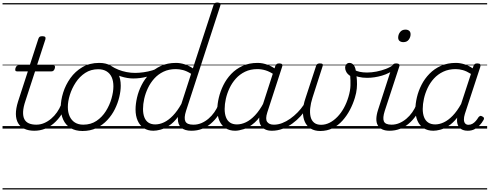

<svg xmlns="http://www.w3.org/2000/svg" viewBox="-20 -1016 3869 1517"><path d="M251 17Q206 17 173.5 2Q141 -13 123.5 -42.5Q106 -72 105.5 -115Q105 -158 123 -215L200 -452H115Q104 -452 101.5 -458.5Q99 -465 102 -477Q106 -489 112 -494.5Q118 -500 129 -500H215L283 -709Q287 -721 293.5 -725.5Q300 -730 314 -730Q331 -730 336.5 -724Q342 -718 339 -706L272 -500H400Q411 -500 413.5 -494Q416 -488 413 -476Q409 -463 402.5 -457.5Q396 -452 386 -452H257L181 -219Q164 -169 162.5 -133Q161 -97 172.5 -74.5Q184 -52 208 -41.5Q232 -31 266 -31Q276 -31 280 -23.5Q284 -16 282.5 -7Q281 2 273 9.5Q265 17 251 17ZM0 471H388V481H0ZM0 -20H388V0H0ZM0 -505H388V-500H0ZM0 -991H388V-981H0Z M251 17Q241 17 236 9.5Q231 2 233 -7Q235 -16 243.5 -23.5Q252 -31 267 -31Q299 -31 328.5 -43.5Q358 -56 384 -78Q410 -100 430 -128.5Q450 -157 462 -187Q466 -198 475 -198.5Q484 -199 491.5 -191.5Q499 -184 495 -174Q482 -135 458.5 -101Q435 -67 403.5 -40Q372 -13 333.5 2Q295 17 251 17ZM387 471V481ZM387 -20V0ZM387 -505V-500ZM387 -991V-981Z M632 19Q576 19 537.5 -4.5Q499 -28 479.5 -70.5Q460 -113 460 -168Q460 -223 479 -284Q498 -345 536 -398.5Q574 -452 631 -485.5Q688 -519 764 -519Q819 -519 856.5 -496.5Q894 -474 914 -433.5Q934 -393 934 -339Q934 -298 922.5 -249.5Q911 -201 887.5 -153.5Q864 -106 827.5 -67Q791 -28 742.5 -4.5Q694 19 632 19ZM638 -31Q698 -31 742.5 -61Q787 -91 816.5 -138Q846 -185 861 -237.5Q876 -290 876 -334Q876 -376 862.5 -406Q849 -436 822 -452.5Q795 -469 756 -469Q698 -469 653.5 -440Q609 -411 578.5 -364.5Q548 -318 532 -266.5Q516 -215 516 -170Q516 -128 530.5 -96.5Q545 -65 572 -48Q599 -31 638 -31ZM388 471H989V481H388ZM388 -20H989V0H388ZM388 -505H989V-500H388ZM388 -991H989V-981H388Z M1033 -396Q987 -396 936.5 -412Q886 -428 842 -454Q833 -460 832 -468Q831 -476 835.5 -483.5Q840 -491 846.5 -494.5Q853 -498 860 -494Q884 -478 915 -465.5Q946 -453 980 -446.5Q1014 -440 1047 -440Q1078 -440 1114 -445Q1150 -450 1183.5 -460Q1217 -470 1240 -484Q1251 -490 1258 -484.5Q1265 -479 1264.5 -469.5Q1264 -460 1253 -455Q1195 -424 1141.5 -410Q1088 -396 1033 -396ZM990 471V481ZM990 -20V0ZM990 -505V-500ZM990 -991V-981Z M1192 17Q1148 17 1116.5 -3.5Q1085 -24 1068 -62Q1051 -100 1051 -151Q1051 -194 1062.5 -244.5Q1074 -295 1098.5 -343.5Q1123 -392 1161 -431.5Q1199 -471 1251 -495Q1303 -519 1371 -519Q1405 -519 1440 -507.5Q1475 -496 1504 -476L1667 -975Q1671 -987 1677.5 -991.5Q1684 -996 1697 -996Q1715 -996 1720 -988.5Q1725 -981 1720 -969L1450 -140Q1432 -84 1444.5 -57.5Q1457 -31 1506 -31Q1515 -31 1519 -23.5Q1523 -16 1521.5 -7Q1520 2 1512.5 9.5Q1505 17 1490 17Q1466 17 1446 11Q1426 5 1412.5 -7Q1399 -19 1392 -37Q1385 -55 1385 -80L1386 -92Q1352 -47 1316 -23.5Q1280 0 1248 8.5Q1216 17 1192 17ZM1207 -33Q1241 -33 1276 -49.5Q1311 -66 1346 -102Q1381 -138 1413 -195L1490 -433Q1455 -455 1425.5 -462.5Q1396 -470 1369 -470Q1314 -470 1271.5 -449.5Q1229 -429 1198.5 -395Q1168 -361 1148.5 -319.5Q1129 -278 1119.5 -235.5Q1110 -193 1110 -155Q1110 -117 1120.5 -89.5Q1131 -62 1152.5 -47.5Q1174 -33 1207 -33ZM989 471H1630V481H989ZM989 -20H1630V0H989ZM989 -505H1630V-500H989ZM989 -991H1630V-981H989Z M1494 17Q1484 17 1479 9.5Q1474 2 1476 -7Q1478 -16 1486.5 -23.5Q1495 -31 1510 -31Q1542 -31 1571.5 -43.5Q1601 -56 1627 -78Q1653 -100 1673 -128.5Q1693 -157 1705 -187Q1709 -198 1718 -198.5Q1727 -199 1734.5 -191.5Q1742 -184 1738 -174Q1725 -135 1701.5 -101Q1678 -67 1646.5 -40Q1615 -13 1576.5 2Q1538 17 1494 17ZM1630 471V481ZM1630 -20V0ZM1630 -505V-500ZM1630 -991V-981Z M1838 17Q1794 17 1762 -3.5Q1730 -24 1713.5 -62Q1697 -100 1697 -151Q1697 -194 1709 -244.5Q1721 -295 1745 -343.5Q1769 -392 1806.5 -431.5Q1844 -471 1896 -495Q1948 -519 2016 -519Q2055 -519 2094.5 -504Q2134 -489 2164 -465L2153 -422Q2112 -450 2079 -460Q2046 -470 2014 -470Q1959 -470 1916.5 -449.5Q1874 -429 1843.5 -395Q1813 -361 1793.5 -319.5Q1774 -278 1764.5 -235.5Q1755 -193 1755 -155Q1755 -117 1765.5 -89.5Q1776 -62 1797.5 -47.5Q1819 -33 1852 -33Q1887 -33 1923 -50Q1959 -67 1995 -105Q2031 -143 2063 -203L2074 -162Q2037 -87 1992.5 -48Q1948 -9 1907 4Q1866 17 1838 17ZM2127 17Q2097 17 2075.5 6.5Q2054 -4 2041.5 -23.5Q2029 -43 2028 -71Q2027 -99 2039 -135L2155 -494Q2160 -506 2166.5 -510.5Q2173 -515 2186 -515Q2204 -515 2209 -507.5Q2214 -500 2209 -488L2092 -128Q2075 -75 2091 -53Q2107 -31 2143 -31Q2152 -31 2155.5 -23.5Q2159 -16 2157.5 -7Q2156 2 2148.5 9.5Q2141 17 2127 17ZM1630 471H2265V481H1630ZM1630 -20H2265V0H1630ZM1630 -505H2265V-500H1630ZM1630 -991H2265V-981H1630Z M2129 17Q2119 17 2114 9.5Q2109 2 2111 -7Q2113 -16 2121.5 -23.5Q2130 -31 2145 -31Q2177 -31 2209.5 -43.5Q2242 -56 2273 -78Q2304 -100 2331 -127.5Q2358 -155 2378 -185Q2386 -196 2395 -194Q2404 -192 2408.5 -184Q2413 -176 2406 -165Q2385 -131 2355.5 -98.5Q2326 -66 2290 -40Q2254 -14 2213 1.5Q2172 17 2129 17ZM2265 471V481ZM2265 -20V0ZM2265 -505V-500ZM2265 -991V-981Z M2510 19Q2467 19 2436 0.5Q2405 -18 2389 -52.5Q2373 -87 2373.5 -135Q2374 -183 2394 -241L2477 -494Q2480 -506 2487.5 -510.5Q2495 -515 2507 -515Q2524 -515 2528.5 -509.5Q2533 -504 2529 -493L2449 -244Q2435 -200 2431 -161.5Q2427 -123 2434 -93.5Q2441 -64 2461.5 -47Q2482 -30 2517 -30Q2552 -30 2584.5 -46.5Q2617 -63 2646 -93Q2675 -123 2697 -163Q2719 -203 2733 -250Q2748 -300 2749 -340.5Q2750 -381 2747 -416Q2726 -430 2716.5 -447Q2707 -464 2707 -480Q2707 -497 2716.5 -508Q2726 -519 2741 -519Q2763 -519 2777 -498.5Q2791 -478 2794 -435Q2798 -411 2800 -381Q2802 -351 2799 -317Q2796 -283 2784 -244Q2769 -194 2744.5 -147.5Q2720 -101 2686 -63Q2652 -25 2608 -3Q2564 19 2510 19ZM2265 471H2869V481H2265ZM2265 -20H2869V0H2265ZM2265 -505H2869V-500H2265ZM2265 -991H2869V-981H2265Z M2880 -401Q2844 -401 2813 -408.5Q2782 -416 2759 -430Q2750 -435 2749 -443Q2748 -451 2752.5 -458Q2757 -465 2764 -468Q2771 -471 2779 -465Q2796 -454 2822 -448.5Q2848 -443 2880 -443Q2916 -443 2954.5 -450.5Q2993 -458 3028.5 -471.5Q3064 -485 3090 -505Q3098 -512 3105.5 -507.5Q3113 -503 3115 -493.5Q3117 -484 3105 -474Q3058 -436 2998 -418.5Q2938 -401 2880 -401ZM2869 471V481ZM2869 -20V0ZM2869 -505V-500ZM2869 -991V-981Z M3057 17Q3024 17 3001 6.5Q2978 -4 2965.5 -25Q2953 -46 2953.5 -76.5Q2954 -107 2967 -148L3079 -494Q3083 -506 3090 -510.5Q3097 -515 3110 -515Q3126 -515 3132.5 -509Q3139 -503 3135 -491L3020 -140Q3002 -84 3013 -57.5Q3024 -31 3073 -31Q3082 -31 3086 -23.5Q3090 -16 3088.5 -7Q3087 2 3079.5 9.5Q3072 17 3057 17ZM3167 -683Q3149 -683 3137.5 -692Q3126 -701 3126 -719Q3126 -743 3141 -762.5Q3156 -782 3184 -782Q3201 -782 3212.5 -773Q3224 -764 3224 -745Q3224 -722 3209.5 -702.5Q3195 -683 3167 -683ZM2869 471H3194V481H2869ZM2869 -20H3194V0H2869ZM2869 -505H3194V-500H2869ZM2869 -991H3194V-981H2869Z M3058 17Q3048 17 3043 9.5Q3038 2 3040 -7Q3042 -16 3050.5 -23.5Q3059 -31 3074 -31Q3106 -31 3135.5 -43.5Q3165 -56 3191 -78Q3217 -100 3237 -128.5Q3257 -157 3269 -187Q3273 -198 3282 -198.5Q3291 -199 3298.5 -191.5Q3306 -184 3302 -174Q3289 -135 3265.5 -101Q3242 -67 3210.5 -40Q3179 -13 3140.5 2Q3102 17 3058 17ZM3194 471V481ZM3194 -20V0ZM3194 -505V-500ZM3194 -991V-981Z M3404 17Q3359 17 3327 -3.5Q3295 -24 3278.5 -62Q3262 -100 3262 -151Q3262 -196 3274 -247Q3286 -298 3310.5 -346Q3335 -394 3373.5 -433.5Q3412 -473 3464 -496Q3516 -519 3582 -519Q3616 -519 3651.5 -507.5Q3687 -496 3714 -476L3721 -494Q3725 -506 3731.5 -510.5Q3738 -515 3751 -515Q3770 -515 3774 -507.5Q3778 -500 3775 -488L3653 -116Q3645 -90 3645.5 -70.5Q3646 -51 3655.5 -40.5Q3665 -30 3681 -30Q3699 -30 3713.5 -38.5Q3728 -47 3739.5 -60.5Q3751 -74 3760 -89Q3764 -95 3772 -99Q3780 -103 3791 -96Q3803 -90 3804 -82Q3805 -74 3799 -66Q3788 -46 3770.5 -27Q3753 -8 3730 4.5Q3707 17 3675 17Q3654 17 3638 11Q3622 5 3611 -7Q3600 -19 3595 -35Q3590 -51 3591 -72Q3591 -76 3591.5 -80Q3592 -84 3593 -87Q3559 -44 3524 -21.5Q3489 1 3458 9Q3427 17 3404 17ZM3320 -155Q3320 -118 3330.5 -90.5Q3341 -63 3363 -48Q3385 -33 3419 -33Q3452 -33 3487 -49.5Q3522 -66 3556.5 -101.5Q3591 -137 3623 -194L3701 -432Q3666 -454 3637 -462Q3608 -470 3580 -470Q3525 -470 3482 -449.5Q3439 -429 3408.5 -395.5Q3378 -362 3358.5 -320.5Q3339 -279 3329.5 -236Q3320 -193 3320 -155ZM3194 471H3829V481H3194ZM3194 -20H3829V0H3194ZM3194 -505H3829V-500H3194ZM3194 -991H3829V-981H3194Z"/></svg>

Font: Playwrite IE Guides
Style: Regular
Weight: 400
Designer: Veronika Burian, José Scaglione
Foundry: TypeTogether
Version: Version 1.003